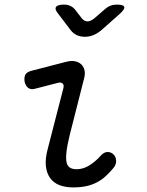

<svg xmlns="http://www.w3.org/2000/svg" viewBox="-20 -805 640 835"><path d="M132 -419Q115 -414 103 -422.5Q91 -431 87 -450Q84 -470 91 -481.5Q98 -493 120 -498L267 -536Q290 -542 306.5 -538.5Q323 -535 333.5 -525Q344 -515 347.5 -499.5Q351 -484 346 -465L283 -217Q272 -172 269 -143.5Q266 -115 269.5 -99Q273 -83 284 -76Q295 -69 313 -69Q342 -69 369 -86Q396 -103 418 -128Q433 -144 447.5 -144Q462 -144 472 -135Q484 -125 485 -107Q486 -89 473 -74Q455 -52 436.5 -36Q418 -20 397.5 -10Q377 0 353 5Q329 10 298 10Q265 10 239.5 0.5Q214 -9 198.5 -30Q183 -51 179.5 -83Q176 -115 188 -159L256 -423Q259 -436 252 -442Q245 -448 233 -445ZM258 -785Q273 -785 284.5 -780Q296 -775 305 -765L336 -725Q347 -712 360.5 -712Q374 -712 390 -725L435 -764Q447 -775 460 -780Q473 -785 488 -785Q518 -785 520.5 -774.5Q523 -764 499 -743L420 -673Q403 -659 385.5 -652Q368 -645 349 -645Q330 -645 314.5 -652Q299 -659 288 -673L234 -744Q217 -764 223.5 -774.5Q230 -785 258 -785Z"/></svg>

Font: Maple Mono Light
Style: Italic
Weight: 300
Italic angle: -10°
Monospace: yes
Designer: subframe7536
Version: Version 7.000